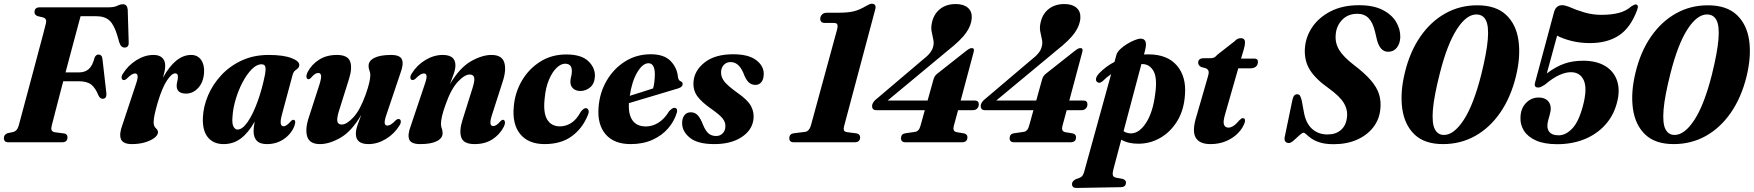

<svg xmlns="http://www.w3.org/2000/svg" viewBox="-28 -738 9097 996"><path d="M151 -675Q151 -700 178.5 -700H535.5Q564 -700 580.2 -708Q596.5 -716 609.5 -716Q631.5 -716 634.5 -689L639.5 -523Q642.5 -494.5 622 -491.5Q600 -488.5 590.5 -519L582 -549Q565 -608 540.5 -631Q516 -654 470 -654H390Q384.5 -634.5 372.5 -589.2Q360.5 -544 344.5 -484.5Q328.5 -425 312 -362.5H382.5Q413 -362.5 432.5 -379.8Q452 -397 462.5 -438.5Q469.5 -455 482.5 -455Q501 -455 503.5 -432L523.5 -257Q527 -226 505 -225.5Q491 -225 482.5 -243.5Q467.5 -281 445.8 -298.8Q424 -316.5 380 -316.5H300Q286 -263.5 273.8 -216.2Q261.5 -169 252.8 -134.8Q244 -100.5 240.5 -87Q236.5 -71.5 239.5 -63Q242.5 -54.5 256.5 -52L306 -45.5Q322.5 -42 322 -25.5Q322 0 294 0H16Q2 0 -3 -6Q-8 -12 -8 -21.5Q-8 -39.5 11 -47L41.5 -53.5Q61 -59 68.5 -84.5Q73.5 -102.5 84.5 -144Q95.5 -185.5 110.2 -240Q125 -294.5 140.5 -353Q156 -411.5 170.5 -465.8Q185 -520 195.8 -560.5Q206.5 -601 210.5 -618Q216 -641 196 -647.5L166.5 -654.5Q150.5 -661.5 151 -675Z M614 -322.5Q605 -323 603 -332.8Q601 -342.5 609.5 -355.5Q636.5 -399 679.8 -426Q723 -453 768.5 -453Q798.5 -453 813.8 -438Q829 -423 829 -398Q829 -384 825.8 -368.2Q822.5 -352.5 817.5 -335Q882.5 -453 963.5 -453Q997.5 -453 1015.5 -427Q1033.5 -401 1030.5 -360Q1027 -310.5 999.8 -281.5Q972.5 -252.5 938 -252.5Q888.5 -252.5 888.5 -292.5Q888.5 -305 891.8 -316.5Q895 -328 895 -340Q895 -357.5 881 -357.5Q862.5 -357.5 838 -320.5Q813.5 -283.5 790.5 -207.5Q780 -171 774.5 -146.2Q769 -121.5 769 -103.5Q769 -83 780.2 -73.2Q791.5 -63.5 791.5 -52Q791.5 -37.5 773.5 -23.2Q755.5 -9 724.8 0.2Q694 9.5 656 9.5Q609.5 9.5 599.2 -16.8Q589 -43 607.5 -91.5L675 -295Q687.5 -330 686 -343.5Q684.5 -357 672.5 -357Q664.5 -357 654.5 -351Q644.5 -345 627.5 -328Q620 -322 614 -322.5Z M1435.5 -147.5Q1425.5 -110.5 1428.5 -96.8Q1431.5 -83 1443 -83Q1458.5 -83 1481.5 -110Q1488.5 -117 1493.5 -116.5Q1510.5 -116 1498.5 -82.5Q1481 -41 1443.2 -15.8Q1405.5 9.5 1357 9.5Q1320 9.5 1303.8 -8.2Q1287.5 -26 1287.5 -57.5Q1287.5 -77 1293 -107Q1260.5 -49 1221.5 -19.8Q1182.5 9.5 1132 9.5Q1079.5 9.5 1050.5 -25.5Q1021.5 -60.5 1024.5 -128.5Q1027 -185.5 1051.2 -242.8Q1075.5 -300 1119.8 -347.8Q1164 -395.5 1226 -424.2Q1288 -453 1366 -453Q1441.5 -453 1483.8 -436.8Q1526 -420.5 1524.5 -400Q1523.5 -388.5 1516.5 -383Q1509.5 -377.5 1501.8 -371Q1494 -364.5 1490 -350ZM1178 -131.5Q1175 -96.5 1183.2 -81.2Q1191.5 -66 1204 -66Q1230 -66 1257.2 -106Q1284.5 -146 1308.2 -211.2Q1332 -276.5 1347 -352.5Q1351.5 -377 1348.5 -390.8Q1345.5 -404.5 1328.5 -404.5Q1303.5 -404.5 1278 -378.8Q1252.5 -353 1230.8 -312Q1209 -271 1194.8 -223.2Q1180.5 -175.5 1178 -131.5Z M2040 -120.5Q2049.5 -120.5 2051 -110.2Q2052.5 -100 2044.5 -87.5Q2018 -44 1974 -17.2Q1930 9.5 1883.5 9.5Q1818 9.5 1818 -44.5Q1818 -64 1826.8 -89.2Q1835.5 -114.5 1846 -142Q1796 -56.5 1738.2 -23.5Q1680.5 9.5 1632 9.5Q1578 9.5 1565.8 -29.5Q1553.5 -68.5 1574.5 -130.5L1628.5 -297.5Q1639.5 -332 1637.5 -345.8Q1635.5 -359.5 1623 -359.5Q1615 -359.5 1606 -354Q1597 -348.5 1584.5 -333.5Q1577 -326 1572 -327Q1564.5 -327 1562 -336.8Q1559.5 -346.5 1568 -364.5Q1588 -403 1626.8 -428Q1665.5 -453 1719.5 -453Q1776 -453 1788.2 -419.2Q1800.5 -385.5 1782.5 -328.5L1730 -161.5Q1718.5 -124 1722.2 -108Q1726 -92 1745 -92Q1770.5 -92 1805.2 -129.5Q1840 -167 1868.5 -246.5Q1882 -284.5 1887.5 -308.8Q1893 -333 1893 -348Q1893 -361.5 1888.5 -372Q1884 -382.5 1884 -396.5Q1884 -422.5 1914 -437.8Q1944 -453 2000.5 -453Q2047.5 -453 2057.2 -429.2Q2067 -405.5 2049 -358L1978.5 -148.5Q1966 -113.5 1967.5 -100Q1969 -86.5 1981.5 -86.5Q1989.5 -86.5 1999.5 -92.2Q2009.5 -98 2026.5 -115.5Q2034 -121.5 2040 -120.5Z M2112 -323Q2102.5 -323 2101 -333.2Q2099.5 -343.5 2107.5 -356Q2134.5 -400 2178.5 -426.5Q2222.5 -453 2268.5 -453Q2334.5 -453 2334.5 -399Q2334.5 -379.5 2325.5 -354Q2316.5 -328.5 2306 -301.5Q2356.5 -386.5 2414.5 -419.8Q2472.5 -453 2521.5 -453Q2575.5 -453 2587.8 -414Q2600 -375 2579 -312.5L2525.5 -146Q2514 -111.5 2516.2 -97.8Q2518.5 -84 2530.5 -84Q2538.5 -84 2547.2 -89.5Q2556 -95 2569 -110Q2576 -117 2581 -116.5Q2588.5 -116.5 2591 -106.8Q2593.5 -97 2585 -79.5Q2564 -39.5 2526 -15Q2488 9.5 2434 9.5Q2377.5 9.5 2365.2 -24.2Q2353 -58 2371 -115L2423.5 -282Q2435.5 -319.5 2431.8 -335.5Q2428 -351.5 2408.5 -351.5Q2382.5 -351.5 2347.2 -314Q2312 -276.5 2284 -197Q2270 -159 2264.8 -134.8Q2259.5 -110.5 2259.5 -95.5Q2259.5 -82 2263.8 -71.5Q2268 -61 2268 -47Q2268 -21 2238.2 -5.8Q2208.5 9.5 2151.5 9.5Q2105 9.5 2095 -14.2Q2085 -38 2103 -85.5L2173.5 -295Q2186 -330 2184.8 -343.5Q2183.5 -357 2171 -357Q2162.5 -357 2152.5 -351Q2142.5 -345 2126 -328.5Q2118 -322 2112 -323Z M2903.5 -407.5Q2881.5 -407.5 2859 -385.8Q2836.5 -364 2819.5 -323.8Q2802.5 -283.5 2797.5 -228Q2789 -153.5 2810.5 -118Q2832 -82.5 2877 -82.5Q2908.5 -82.5 2936 -100.5Q2963.5 -118.5 2985 -158.5Q3000 -177.5 3011.5 -177Q3020 -176.5 3024.5 -167Q3029 -157.5 3020.5 -138.5Q2992.5 -70.5 2937 -30.5Q2881.5 9.5 2797 9.5Q2713.5 9.5 2670.8 -42.2Q2628 -94 2637.5 -188Q2644 -259.5 2679.8 -320.2Q2715.5 -381 2774.5 -418.2Q2833.5 -455.5 2909.5 -455.5Q2988 -455.5 3024.2 -420.5Q3060.5 -385.5 3058 -340.5Q3056 -304 3033.5 -285Q3011 -266 2983 -266Q2959.5 -266 2945 -279Q2930.5 -292 2931 -314.5Q2931.5 -331 2935 -341.8Q2938.5 -352.5 2938.5 -370Q2938.5 -407.5 2903.5 -407.5Z M3484 -156.5Q3470.5 -110 3438.2 -72.5Q3406 -35 3356.8 -12.8Q3307.5 9.5 3243.5 9.5Q3157 9.5 3113.5 -41.5Q3070 -92.5 3077 -180.5Q3082.5 -257 3119 -319.5Q3155.5 -382 3214.5 -419.2Q3273.5 -456.5 3348 -456.5Q3416.5 -456.5 3450.5 -421.8Q3484.5 -387 3489 -338Q3491.5 -320.5 3503.5 -316Q3513 -312 3513.5 -303Q3513.5 -295.5 3508.2 -289.5Q3503 -283.5 3488.5 -279Q3472 -274 3442.5 -265.2Q3413 -256.5 3376.8 -245.5Q3340.5 -234.5 3303.2 -223.5Q3266 -212.5 3234.5 -203Q3231 -145 3253.2 -113.5Q3275.5 -82 3322.5 -82Q3356 -82 3387.2 -101.2Q3418.5 -120.5 3443 -161Q3462 -181.5 3474.5 -178.5Q3487 -175 3484 -156.5ZM3336 -410Q3306 -410 3278 -363.2Q3250 -316.5 3239 -241Q3270 -250.5 3303 -261Q3336 -271.5 3360 -279.5Q3368.5 -309.5 3369 -354Q3369 -380 3360.8 -395Q3352.5 -410 3336 -410Z M3686.5 -32.5Q3708.5 -32.5 3721.8 -47Q3735 -61.5 3735 -83.5Q3735.5 -104.5 3720.8 -123.2Q3706 -142 3665 -171Q3612 -207.5 3589.2 -239Q3566.5 -270.5 3569.5 -313.5Q3574 -372.5 3627.8 -414.5Q3681.5 -456.5 3775 -456.5Q3853.5 -456.5 3893.2 -427.2Q3933 -398 3934 -356.5Q3934 -328 3922.2 -312.8Q3910.5 -297.5 3891 -297.5Q3870.5 -297.5 3855.8 -311Q3841 -324.5 3828 -360Q3804 -416 3762 -416Q3740 -416 3726.2 -400.8Q3712.5 -385.5 3712.5 -362Q3712 -339 3728.2 -317Q3744.5 -295 3793.5 -259.5Q3851 -220 3868.5 -186.5Q3886 -153 3880 -114.5Q3871 -59.5 3816.5 -25Q3762 9.5 3677 9.5Q3591.5 9.5 3551 -23.2Q3510.5 -56 3510.5 -99.5Q3510.5 -124.5 3522.2 -140Q3534 -155.5 3555.5 -155.5Q3577.5 -155.5 3592 -139.5Q3606.5 -123.5 3619 -90.5Q3632.5 -58 3648.2 -45.2Q3664 -32.5 3686.5 -32.5Z M4251 -619Q4227 -619 4227 -641Q4227 -652.5 4235.8 -662.2Q4244.5 -672 4262.5 -672H4320Q4370.5 -672 4400.5 -679.2Q4430.5 -686.5 4464 -706.5Q4474 -712 4480.8 -715.2Q4487.5 -718.5 4494 -718.5Q4519.5 -718.5 4512.5 -690L4351 -84.5Q4347.5 -71 4349.5 -63Q4351.5 -55 4366 -52.5L4416 -46Q4434 -41.5 4434 -25Q4433.5 0 4405.5 0H4089.5Q4066 0 4066.5 -22Q4066.5 -42 4088 -46.5L4149 -54Q4170 -57.5 4178.5 -87L4314 -583.5Q4319 -603.5 4315.5 -611.2Q4312 -619 4298 -619Z M4814 -324.5Q4819.5 -345.5 4835 -356.5L4984.5 -474.5Q4996 -483 5001.8 -485.8Q5007.5 -488.5 5013.5 -488.5Q5028.5 -488.5 5023 -468.5L4955.5 -216.5H5028.5Q5050 -216.5 5049.5 -196Q5049.5 -184 5041.2 -175.2Q5033 -166.5 5018.5 -166.5H4942L4919.5 -83.5Q4913 -57 4934 -52.5L4973 -46Q4991 -41.5 4990.5 -25.5Q4990 0 4962 0H4669Q4645.5 0 4646 -22Q4646.5 -43 4667.5 -46.5L4719 -54Q4739.5 -57 4747 -85.5L4769.5 -166.5H4518Q4495.5 -166.5 4496 -189Q4496.5 -208.5 4523.5 -228.5L4754.5 -424.5Q4781 -445 4794.5 -461.2Q4808 -477.5 4812.5 -495.5Q4818 -514.5 4813.2 -534.2Q4808.5 -554 4804.5 -576.5Q4800.5 -599 4808 -627Q4818.5 -668.5 4850.5 -692.8Q4882.5 -717 4930 -717Q4970.5 -717 4992.5 -698Q5014.5 -679 5013 -646Q5011.5 -608.5 4984.8 -569.5Q4958 -530.5 4889 -476L4576.5 -216.5H4784Z M5377.5 -324.5Q5383 -345.5 5398.5 -356.5L5548 -474.5Q5559.5 -483 5565.2 -485.8Q5571 -488.5 5577 -488.5Q5592 -488.5 5586.5 -468.5L5519 -216.5H5592Q5613.5 -216.5 5613 -196Q5613 -184 5604.8 -175.2Q5596.5 -166.5 5582 -166.5H5505.5L5483 -83.5Q5476.5 -57 5497.5 -52.5L5536.5 -46Q5554.5 -41.5 5554 -25.5Q5553.5 0 5525.5 0H5232.5Q5209 0 5209.5 -22Q5210 -43 5231 -46.5L5282.5 -54Q5303 -57 5310.5 -85.5L5333 -166.5H5081.5Q5059 -166.5 5059.5 -189Q5060 -208.5 5087 -228.5L5318 -424.5Q5344.5 -445 5358 -461.2Q5371.5 -477.5 5376 -495.5Q5381.5 -514.5 5376.8 -534.2Q5372 -554 5368 -576.5Q5364 -599 5371.5 -627Q5382 -668.5 5414 -692.8Q5446 -717 5493.5 -717Q5534 -717 5556 -698Q5578 -679 5576.5 -646Q5575 -608.5 5548.2 -569.5Q5521.5 -530.5 5452.5 -476L5140 -216.5H5347.5Z M5692 -317Q5674 -301.5 5661.5 -314.5Q5655 -321.5 5658.5 -333.5Q5662 -345.5 5672.5 -356.5Q5708 -393.5 5753.5 -417L5763.5 -454Q5767.5 -468 5783 -482.8Q5798.5 -497.5 5819 -510Q5839.5 -522.5 5858.5 -530Q5877.5 -537.5 5889 -537.5Q5927.5 -537.5 5912.5 -479L5906.5 -455.5Q5919.5 -456 5932.5 -456Q6029 -455 6077.8 -397.2Q6126.5 -339.5 6119 -246.5Q6114 -167.5 6079.2 -110.5Q6044.5 -53.5 5991 -22.8Q5937.5 8 5876 7.5Q5824 7.5 5788.5 -13.5L5748 139.5Q5742.5 159 5744.8 170Q5747 181 5763 184L5793.5 189.5Q5813 194.5 5813 208.5Q5813 233 5785 233L5555.5 237Q5533 237 5533 216Q5533 202 5553.5 191Q5577 184.5 5584.8 176.2Q5592.5 168 5597 150L5736 -353.5Q5713 -338 5692 -317ZM5838.5 -46Q5881.5 -46 5917.2 -100.8Q5953 -155.5 5965 -253.5Q5976 -334 5955.8 -369.5Q5935.5 -405 5899.5 -405.5Q5896 -405.5 5893 -405.5L5800.5 -57.5Q5816.5 -46.5 5838.5 -46Z M6228.5 -383.5 6202.5 -390.5Q6187.5 -399.5 6187.5 -413Q6187.5 -436 6217 -436H6250.5Q6262 -436 6269.8 -439.5Q6277.5 -443 6287.5 -454.5L6376.5 -524Q6390.5 -540 6408.5 -540Q6430.5 -540 6430.5 -517.5Q6430.5 -511.5 6429 -502.5Q6427.5 -493.5 6423.5 -480L6410 -434H6480.5Q6497.5 -434 6497.5 -417Q6497.5 -401 6486.8 -392.2Q6476 -383.5 6458 -383.5H6395.5L6328 -148Q6315.5 -106.5 6321.5 -91.2Q6327.5 -76 6344.5 -76Q6370 -76 6401 -114Q6408.5 -121 6412.2 -123.2Q6416 -125.5 6420 -125Q6434 -124.5 6429.5 -104Q6420.5 -75.5 6396.2 -49.5Q6372 -23.5 6334.8 -7Q6297.5 9.5 6251.5 9.5Q6193 9.5 6174 -25.2Q6155 -60 6178.5 -134.5L6236 -333.5Q6243.5 -356 6241.8 -366.8Q6240 -377.5 6228.5 -383.5Z M6891 10Q6847 10 6819 1Q6791 -8 6774.5 -19.8Q6758 -31.5 6749 -40.5Q6740 -49.5 6734 -49.5Q6727 -49.5 6712.8 -36.2Q6698.5 -23 6683.2 -9.5Q6668 4 6658 4Q6646.5 4 6640 -3.5Q6633.5 -11 6636.5 -27.5L6676 -218Q6682 -249 6700 -249Q6711 -249 6715.5 -242Q6720 -235 6724.5 -217.5L6737 -150.5Q6747.5 -97 6779.2 -68.8Q6811 -40.5 6858.5 -40.5Q6901 -40.5 6927.5 -63.2Q6954 -86 6959 -126.5Q6965 -167 6943.5 -203Q6922 -239 6864 -280.5Q6796.5 -328 6767 -375.5Q6737.5 -423 6741 -485Q6744.5 -545.5 6779 -596.8Q6813.5 -648 6875.2 -679.5Q6937 -711 7022 -711Q7096 -711 7143.8 -686.8Q7191.5 -662.5 7214.2 -624.5Q7237 -586.5 7236 -544.5Q7234.5 -511.5 7218 -490.5Q7201.5 -469.5 7172.5 -469.5Q7132 -469.5 7115.5 -529L7105 -573.5Q7093.5 -621.5 7071.5 -644Q7049.5 -666.5 7013 -666.5Q6964.5 -666.5 6934.2 -634.8Q6904 -603 6901 -558.5Q6897 -515 6918.8 -479.2Q6940.5 -443.5 6994 -402Q7051.5 -358.5 7083.2 -321.5Q7115 -284.5 7126 -248.5Q7137 -212.5 7132.5 -171.5Q7127.5 -119 7096 -78Q7064.5 -37 7011.8 -13.5Q6959 10 6891 10Z M7635 -710.5Q7732 -710.5 7784.8 -661Q7837.5 -611.5 7849.2 -527.5Q7861 -443.5 7835.5 -340.5Q7808.5 -231.5 7754 -153Q7699.5 -74.5 7624 -32.5Q7548.5 9.5 7457.5 9.5Q7362 9.5 7310 -40.2Q7258 -90 7246.2 -174.5Q7234.5 -259 7260 -362.5Q7286 -470 7340 -548Q7394 -626 7469.2 -668.2Q7544.5 -710.5 7635 -710.5ZM7656 -351Q7684.5 -466 7690 -534.5Q7695.5 -603 7680 -633Q7664.5 -663 7630.5 -663Q7578.5 -663 7528.8 -585.2Q7479 -507.5 7441.5 -359Q7411 -239.5 7405.2 -169.2Q7399.5 -99 7414.8 -68.5Q7430 -38 7462.5 -38Q7514 -38 7565 -115.8Q7616 -193.5 7656 -351Z M7859.5 -129Q7860.5 -175 7887.8 -203.5Q7915 -232 7953 -232Q7991 -232 8007 -208Q8023 -184 8012 -145.5L8003.5 -115Q7993 -77 8007.2 -56.5Q8021.5 -36 8057.5 -36Q8094 -36 8127.8 -71Q8161.5 -106 8183.5 -189Q8207 -277.5 8188.2 -320.5Q8169.5 -363.5 8120.5 -363.5Q8093 -363.5 8059 -347.8Q8025 -332 7986.5 -299Q7974 -291 7966.5 -287.5Q7959 -284 7951 -284Q7928.5 -284 7935 -309L8033.5 -675Q8043.5 -711 8075.5 -711Q8083 -711 8091.2 -709Q8099.5 -707 8109 -703.5Q8147 -686.5 8190 -673.8Q8233 -661 8279.5 -661Q8331 -661 8369.5 -671Q8408 -681 8434.5 -705Q8452 -716 8459 -715Q8464.5 -714.5 8467.5 -708.5Q8470.5 -702.5 8465 -687Q8431 -594.5 8370.8 -554.5Q8310.5 -514.5 8220 -514.5Q8170.5 -514.5 8126.2 -525.2Q8082 -536 8049.5 -553L7996 -357Q8042.5 -392 8086.2 -407.5Q8130 -423 8184.5 -423Q8253.5 -423 8299 -395.5Q8344.5 -368 8361 -318Q8377.5 -268 8359 -201.5Q8341 -135.5 8297 -88Q8253 -40.5 8189.8 -15.2Q8126.5 10 8050 10Q7983 10 7940 -9.2Q7897 -28.5 7877.2 -60.2Q7857.5 -92 7859.5 -129Z M8831.5 -710.5Q8928.5 -710.5 8981.2 -661Q9034 -611.5 9045.8 -527.5Q9057.5 -443.5 9032 -340.5Q9005 -231.5 8950.5 -153Q8896 -74.5 8820.5 -32.5Q8745 9.5 8654 9.5Q8558.5 9.5 8506.5 -40.2Q8454.5 -90 8442.8 -174.5Q8431 -259 8456.5 -362.5Q8482.5 -470 8536.5 -548Q8590.5 -626 8665.8 -668.2Q8741 -710.5 8831.5 -710.5ZM8852.5 -351Q8881 -466 8886.5 -534.5Q8892 -603 8876.5 -633Q8861 -663 8827 -663Q8775 -663 8725.2 -585.2Q8675.5 -507.5 8638 -359Q8607.5 -239.5 8601.8 -169.2Q8596 -99 8611.2 -68.5Q8626.5 -38 8659 -38Q8710.5 -38 8761.5 -115.8Q8812.5 -193.5 8852.5 -351Z"/></svg>

Font: Fraunces 144pt S050
Style: Bold Italic
Weight: 700
Italic angle: -16°
Version: Version 1.000; ttfautohint (v1.8.3)